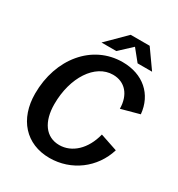

<svg xmlns="http://www.w3.org/2000/svg" viewBox="-203 -999 1066 1147"><g transform="rotate(30 330.0 -426.0)"><path d="M309 14C459 14 587 -82 630 -224L511 -264C483 -151 408 -82 321 -82C228 -82 174 -159 174 -280C174 -464 268 -607 391 -607C474 -607 526 -546 527 -451L652 -485C640 -616 544 -701 403 -701C194 -701 43 -517 43 -277C43 -102 146 14 309 14ZM234 -739H336L420 -817L483 -739H583L493 -866H362Z"/></g></svg>

Font: Ronzino Medium
Style: Italic
Weight: 500
Italic angle: -7.99998°
Designer: Nunzio Mazzaferro
Foundry: Collletttivo
Version: Version 1.000;Glyphs 3.3 (3337)